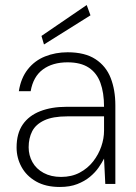

<svg xmlns="http://www.w3.org/2000/svg" viewBox="-20 -732 541 764"><path d="M218 12Q162 12 123.5 -10Q85 -32 65.5 -68Q46 -104 46 -145Q46 -201 70.5 -236.5Q95 -272 140 -289.5Q185 -307 244 -307H394Q394 -363 379.5 -402.5Q365 -442 333 -463Q301 -484 249 -484Q189 -484 150.5 -455.5Q112 -427 102 -369H55Q63 -421 90.5 -456Q118 -491 159.5 -507.5Q201 -524 249 -524Q318 -524 360 -496.5Q402 -469 420.5 -421.5Q439 -374 439 -313V0H399L394 -101Q386 -85 372.5 -65.5Q359 -46 338 -28.5Q317 -11 287.5 0.5Q258 12 218 12ZM223 -28Q265 -28 297 -45Q329 -62 350.5 -89.5Q372 -117 383 -149Q394 -181 394 -212V-269H248Q190 -269 156 -253Q122 -237 108 -209.5Q94 -182 94 -146Q94 -114 109 -87Q124 -60 153.5 -44Q183 -28 223 -28ZM155 -555 145 -589 325 -712 340 -671Z"/></svg>

Font: DM Sans 12pt ExtraLight
Style: Regular
Weight: 250
Version: Version 4.004;gftools[0.9.30]